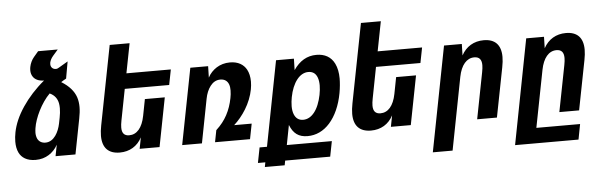

<svg xmlns="http://www.w3.org/2000/svg" viewBox="-56 -963 4326 1375"><g transform="rotate(-5 2107.0 -276.0)"><path d="M167 14.2C204.6 14.2 235.4 4.9 262.7 -12.2C287.6 -27.8 311 -51.3 326.7 -81.1L311 0H454.1L503.4 -253.9C509.3 -283.7 512.7 -311 512.7 -335.9C512.7 -359.4 509.8 -384.3 502 -407.2C487.3 -449.7 455.1 -489.7 397.5 -524.9C409.7 -533.2 422.4 -540.5 434.6 -546.9L456.1 -668.5L390.6 -629.9C382.3 -625 377 -622.1 367.7 -622.1C346.2 -622.1 330.6 -637.2 330.6 -659.2C330.6 -663.1 331.1 -667 331.5 -670.9C335.4 -687 342.8 -702.1 356.9 -718.3L393.1 -759.8H252L219.2 -721.2C203.6 -703.1 191.4 -677.7 186.5 -652.3C185.1 -644.5 184.1 -636.2 184.1 -627.9C184.1 -610.8 188.5 -594.2 198.2 -580.6C211.9 -561 236.8 -547.4 275.9 -546.9C211.9 -493.7 159.2 -435.1 118.7 -375C75.2 -310.5 51.3 -252 40 -196.8C35.2 -172.9 32.7 -149.9 32.7 -128.4C32.7 -98.1 37.6 -70.8 48.8 -48.3C66.9 -12.2 103.5 14.2 167 14.2ZM247.6 -103C220.2 -103 200.7 -116.2 190.9 -136.2C185.1 -148.4 182.1 -164.1 182.1 -178.7C182.1 -189 183.6 -202.1 185.1 -212.4C195.8 -284.7 246.1 -389.6 308.1 -451.2C343.3 -435.1 362.3 -408.2 368.7 -374.5C370.6 -363.8 371.6 -352.1 371.6 -339.8C371.6 -318.4 368.7 -294.4 364.3 -272.5L356 -230.5C350.1 -201.2 338.4 -169.4 320.8 -145C302.7 -120.1 278.8 -103 247.6 -103Z M772 14.2C842.8 14.2 898.9 -19.5 931.2 -81.1L915.5 0H1058.6L1127 -351.6H983.9L960.9 -232.9C944.3 -147.5 904.3 -103 850.1 -103C814.9 -103 797.4 -122.1 797.4 -162.6C797.4 -176.3 799.3 -193.4 803.2 -212.9L846.7 -437H1166L1187.5 -546.9H868.2L909.7 -759.8H766.6L655.8 -190.9C650.4 -163.6 647.5 -138.7 647.5 -116.2C647.5 -29.8 690.9 14.2 772 14.2Z M1221.2 0H1363.3L1424.3 -314.9C1431.2 -351.1 1443.8 -381.8 1461.9 -405.3C1480 -428.7 1502.9 -443.8 1534.2 -443.8C1564.9 -443.8 1585.4 -428.7 1594.7 -402.3C1599.1 -390.1 1600.6 -376 1600.6 -360.4C1600.6 -340.3 1598.1 -323.2 1594.7 -305.2C1586.4 -262.2 1573.2 -222.7 1553.2 -185.5C1533.7 -149.4 1510.3 -119.1 1474.1 -85.4L1457.5 0H1709L1730.5 -109.9H1604.5C1635.3 -137.7 1665.5 -173.3 1690.9 -214.8C1717.3 -257.8 1737.3 -307.1 1746.1 -355C1749.5 -374 1751.5 -392.1 1751.5 -410.6C1751.5 -445.3 1744.6 -474.6 1731.9 -497.6C1710.9 -535.6 1671.9 -560.1 1613.3 -560.1C1576.2 -560.1 1543.9 -550.3 1516.6 -533.2C1491.7 -517.6 1467.3 -492.7 1453.6 -464.8L1455.6 -546.9H1327.6Z M1797.4 208H1939.9L1946.3 174.8H2270L2291.5 64.9H1967.8L1995.1 -77.1C2020 -14.2 2058.1 14.2 2122.1 14.2C2182.6 14.2 2237.3 -11.2 2281.7 -61C2326.7 -111.3 2359.9 -184.6 2376 -272.9C2382.8 -310.1 2386.2 -349.1 2386.2 -377.4C2386.2 -418.5 2378.9 -455.6 2364.7 -484.4C2339.4 -536.1 2293.9 -560.1 2234.9 -560.1C2167.5 -560.1 2113.3 -528.3 2070.3 -464.8L2072.3 -546.9H1943.8L1825.2 64.9H1772L1750.5 174.8H1803.7ZM2100.6 -105C2069.3 -105 2047.9 -121.1 2036.1 -150.4C2029.8 -166 2026.4 -186 2026.4 -208.5C2026.4 -229.5 2029.3 -253.4 2033.2 -273.9C2042.5 -323.2 2060.1 -367.2 2084.5 -397.9C2107.4 -426.8 2135.3 -442.9 2166.5 -442.9C2182.1 -442.9 2195.3 -439 2206.1 -431.6C2228.5 -416 2239.7 -382.8 2239.7 -340.3C2239.7 -298.8 2229 -245.1 2211.9 -203.1C2203.6 -182.1 2192.9 -163.6 2182.1 -149.9C2159.2 -120.6 2131.8 -105 2100.6 -105Z M2578.1 14.2C2648.9 14.2 2705.1 -19.5 2737.3 -81.1L2721.7 0H2864.7L2933.1 -351.6H2790L2767.1 -232.9C2750.5 -147.5 2710.4 -103 2656.2 -103C2621.1 -103 2603.5 -122.1 2603.5 -162.6C2603.5 -176.3 2605.5 -193.4 2609.4 -212.9L2652.8 -437H2972.2L2993.7 -546.9H2674.3L2715.8 -759.8H2572.8L2461.9 -190.9C2456.5 -163.6 2453.6 -138.7 2453.6 -116.2C2453.6 -29.8 2497.1 14.2 2578.1 14.2Z M3004.9 208H3147L3248 -313C3264.6 -397.9 3305.2 -443.8 3359.4 -443.8C3394.5 -443.8 3412.6 -424.8 3412.6 -383.3C3412.6 -369.6 3410.6 -353 3406.7 -333L3341.8 0H3483.9L3553.2 -355C3558.6 -382.8 3561.5 -407.2 3561.5 -429.7C3561.5 -516.6 3518.1 -560.1 3437.5 -560.1C3366.7 -560.1 3310.5 -526.4 3277.3 -464.8L3279.3 -546.9H3151.4Z M3596.2 208H4052.2L4073.2 98.1H3758.8L3838.9 -313C3855 -395.5 3894.5 -443.8 3950.2 -443.8C3985.4 -443.8 4003.4 -424.8 4003.4 -383.3C4003.4 -369.6 4001.5 -353 3997.6 -333L3932.6 0H4074.7L4144 -355C4149.4 -382.8 4152.3 -407.2 4152.3 -429.7C4152.3 -516.6 4108.9 -560.1 4028.3 -560.1C3957.5 -560.1 3901.4 -526.4 3868.2 -464.8L3870.1 -546.9H3742.2Z"/></g></svg>

Font: Hack
Style: Bold Oblique
Weight: 700
Italic angle: -12°
Monospace: yes
Designer: Christopher Simpkins
Foundry: Christopher Simpkins
Version: Version 2.010